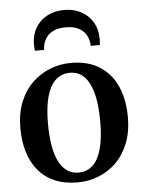

<svg xmlns="http://www.w3.org/2000/svg" viewBox="-56 -843 672 898"><g transform="rotate(-5 280.0 -393.5)"><path d="M27 -264Q27 -334.5 48.5 -387.5Q70 -440.5 107.2 -476.2Q144.5 -512 191 -530.2Q237.5 -548.5 287.5 -548.5Q370.5 -548.5 424.8 -513Q479 -477.5 505.8 -415.5Q532.5 -353.5 532.5 -273Q532.5 -202.5 511 -149.2Q489.5 -96 452.5 -60.2Q415.5 -24.5 369 -6.8Q322.5 11 272.5 11Q210.5 11 164.5 -9Q118.5 -29 88 -66Q57.5 -103 42.2 -153.5Q27 -204 27 -264ZM281 -34.5Q320 -34.5 347 -59.5Q374 -84.5 388 -135Q402 -185.5 402 -262Q402 -313 395.8 -356.8Q389.5 -400.5 375.2 -433.2Q361 -466 337.8 -484.5Q314.5 -503 281 -503Q241 -503 213.5 -478Q186 -453 171.8 -402.8Q157.5 -352.5 157.5 -275Q157.5 -224 164 -180Q170.5 -136 185.2 -103.2Q200 -70.5 223.5 -52.5Q247 -34.5 281 -34.5ZM279.5 -798Q325 -798 359.5 -779Q394 -760 413.5 -726.8Q433 -693.5 433 -650.5Q433 -643 432.5 -635Q432 -627 431.5 -620H388Q388.5 -624 388 -629Q387.5 -634 386.5 -639.5Q383 -660 371 -677.5Q359 -695 336.5 -705.8Q314 -716.5 279.5 -716.5Q244.5 -716.5 222 -705.8Q199.5 -695 187.5 -677.5Q175.5 -660 171.5 -639.5Q171 -634 170.5 -629Q170 -624 170 -620H126.5Q125.5 -627 125 -635Q124.5 -643 124.5 -651Q124.5 -693.5 144 -726.8Q163.5 -760 198.2 -779Q233 -798 279.5 -798Z"/></g></svg>

Font: Merriweather 72pt SemiBold
Style: Regular
Weight: 600
Version: Version 2.100